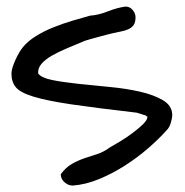

<svg xmlns="http://www.w3.org/2000/svg" viewBox="-20 -577 576 597"><path d="M168.9 -35.2Q184.6 -56.6 203.6 -67.4Q222.7 -78.1 242.7 -85Q262.7 -91.8 282.7 -98.1Q302.7 -104.5 322.3 -119.1Q333 -125 352.5 -136.7Q372.1 -148.4 391.1 -162.6Q410.2 -176.8 424.3 -190.4Q438.5 -204.1 438.5 -213.9Q438.5 -214.8 437.5 -214.8Q435.5 -214.8 435.5 -215.8L433.6 -217.8Q428.7 -219.7 418 -222.7Q407.2 -225.6 405.3 -226.6Q279.3 -241.2 202.6 -252.4Q126 -263.7 84.5 -276.4Q43 -289.1 29.3 -305.7Q15.6 -322.3 15.6 -347.7Q15.6 -357.4 19.5 -369.1Q23.4 -380.9 28.8 -392.6Q34.2 -404.3 40 -414.1Q45.9 -423.8 50.8 -429.7Q66.4 -449.2 91.8 -464.8Q117.2 -480.5 146.5 -492.2Q175.8 -503.9 205.6 -512.7Q235.4 -521.5 259.8 -528.3Q287.1 -530.3 314.9 -541.5Q342.8 -552.7 370.1 -556.6Q383.8 -556.6 392.6 -545.9Q401.4 -535.2 401.4 -523.4Q401.4 -506.8 395 -498.5Q388.7 -490.2 378.4 -485.8Q368.2 -481.4 355.5 -479Q342.8 -476.6 330.1 -473.6Q322.3 -471.7 308.6 -468.3Q294.9 -464.8 281.2 -460.9Q267.6 -457 256.8 -454.1Q246.1 -451.2 244.1 -450.2Q213.9 -437.5 187 -426.3Q160.2 -415 140.1 -403.3Q120.1 -391.6 108.9 -378.4Q97.7 -365.2 98.6 -349.6V-348.6Q108.4 -335 142.6 -328.1Q176.8 -321.3 223.1 -316.4Q269.5 -311.5 320.8 -306.6Q372.1 -301.8 415 -292Q458 -282.2 486.3 -265.6Q514.6 -249 515.6 -220.7Q515.6 -210 511.2 -195.3Q506.8 -180.7 499 -172.9Q474.6 -145.5 440.9 -116.2Q407.2 -86.9 368.2 -62Q329.1 -37.1 287.6 -20Q246.1 -2.9 206.1 0Q192.4 0 180.7 -10.3Q168.9 -20.5 168.9 -35.2Z"/></svg>

Font: Covered By Your Grace
Style: Regular
Weight: 400
Designer: Kimberly Geswein
Foundry: Kimberly Geswein
Version: Version 1.0